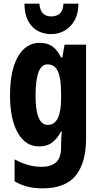

<svg xmlns="http://www.w3.org/2000/svg" viewBox="-20 -793 547 1053"><path d="M198 -558Q237 -558 264.5 -540.5Q292 -523 315 -478H322L334 -548H452V-32Q452 99 395.5 169.5Q339 240 213 240Q167 240 130 230.5Q93 221 60 201V81Q101 103 137 112.5Q173 122 209 122Q258 122 286.5 98Q315 74 315 15V6Q315 -10 316 -32Q317 -54 319 -72H315Q292 -30 264 -10Q236 10 194 10Q120 10 77.5 -64.5Q35 -139 35 -270Q35 -407 78.5 -482.5Q122 -558 198 -558ZM240 -440Q175 -440 175 -268Q175 -108 242 -108Q315 -108 315 -253V-280Q315 -364 297.5 -402Q280 -440 240 -440ZM410 -773Q410 -696 367 -651Q324 -606 261 -606Q196 -606 155.5 -648.5Q115 -691 114 -773H196Q201 -703 261 -703Q291 -703 308.5 -719Q326 -735 328 -773Z"/></svg>

Font: Noto Sans Bengali ExtraCondensed
Style: Bold
Weight: 700
Width: 2
Designer: Joana Ranito - Universal Thirst; Jelle Bosma - Monotype Design Team
Foundry: Universal Thirst ehf.
Version: Version 3.000; ttfautohint (v1.8.4.7-5d5b)